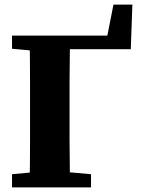

<svg xmlns="http://www.w3.org/2000/svg" viewBox="-20 -811 617 831"><path d="M108 0Q109 -50 109.5 -101Q110 -152 110 -203.5Q110 -255 110 -307V-350Q110 -401 110 -452.5Q110 -504 109.5 -555.5Q109 -607 108 -657H283Q283 -608 282 -556.5Q281 -505 281 -453.5Q281 -402 281 -350V-308Q281 -256 281 -204.5Q281 -153 282 -102Q283 -51 283 0ZM208 -598V-657H506L434 -603L471 -791H553L546 -598ZM32 0V-57L174 -70H229L374 -57V0ZM32 -600V-657H189V-587H174Z"/></svg>

Font: Source Serif 4 18pt
Style: Bold
Weight: 700
Designer: Frank Grießhammer
Foundry: Adobe Systems Incorporated
Version: Version 4.004;hotconv 1.0.116;makeotfexe 2.5.65601